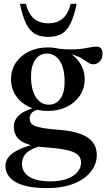

<svg xmlns="http://www.w3.org/2000/svg" viewBox="-20 -710 546 984"><path d="M219.5 254Q166 254 126.2 246Q86.5 238 60.2 223Q34 208 21 187Q8 166 8 140Q8 121 18 103.8Q28 86.5 50.5 71.2Q73 56 109.5 43.2Q146 30.5 199 20H232.5V30.5Q178 38.5 147.5 53Q117 67.5 104.8 87Q92.5 106.5 92.5 129.5Q92.5 157.5 109 177.8Q125.5 198 158 208.8Q190.5 219.5 238.5 219.5Q287.5 219.5 322.8 206.8Q358 194 376.8 172Q395.5 150 395.5 124Q395.5 104.5 385.8 91.2Q376 78 354.8 69Q333.5 60 298.2 54.2Q263 48.5 211.5 45Q163 41.5 131.5 32Q100 22.5 82.5 8.5Q65 -5.5 58 -23.2Q51 -41 51 -61.5Q51 -99 84.8 -125Q118.5 -151 178 -162.5L190 -150.5Q159.5 -147.5 145.8 -134.8Q132 -122 132 -103.5Q132 -91 137 -81.8Q142 -72.5 156.5 -65.8Q171 -59 199 -54Q227 -49 273 -45.5Q323.5 -42 361.2 -33Q399 -24 424.5 -8.2Q450 7.5 463 30.5Q476 53.5 476 85Q476 130 446.5 168.5Q417 207 359.8 230.5Q302.5 254 219.5 254ZM225 -141.5Q170.5 -141.5 127.8 -162.5Q85 -183.5 60.8 -220.2Q36.5 -257 36.5 -304Q36.5 -352 61.2 -388.8Q86 -425.5 128.8 -446.2Q171.5 -467 225 -467Q267 -467 301.8 -454.5Q336.5 -442 361.5 -419.8Q386.5 -397.5 400.2 -368Q414 -338.5 414 -304.5Q414 -256.5 389.2 -219.8Q364.5 -183 322 -162.2Q279.5 -141.5 225 -141.5ZM232.5 -173.5Q272 -175 292.5 -208.5Q313 -242 311 -300Q309.5 -365.5 284.2 -401Q259 -436.5 217.5 -435.5Q179.5 -434 158.5 -400.5Q137.5 -367 139 -309Q141 -244 166.2 -208.2Q191.5 -172.5 232.5 -173.5ZM289 -436 272 -461Q318.5 -456 351.2 -456.8Q384 -457.5 406.2 -461Q428.5 -464.5 444.8 -467.8Q461 -471 474.5 -471Q489 -471 497.2 -462.5Q505.5 -454 505.5 -435Q505.5 -410 491.2 -395.2Q477 -380.5 459 -380.5Q445 -380.5 431.8 -389.2Q418.5 -398 401 -409.2Q383.5 -420.5 356.8 -428.8Q330 -437 289 -436ZM227.5 -590.5Q257 -590.5 279.8 -601Q302.5 -611.5 318.2 -633.8Q334 -656 342 -690.5H373Q359.5 -626 341.2 -589Q323 -552 295.8 -536.5Q268.5 -521 227.5 -521Q186.5 -521 159.2 -536.5Q132 -552 113.8 -589Q95.5 -626 82 -690.5H113Q121 -656 136.8 -633.8Q152.5 -611.5 175.2 -601Q198 -590.5 227.5 -590.5Z"/></svg>

Font: Newsreader 36pt Medium
Style: Regular
Weight: 500
Designer: Hugues Gentile
Foundry: Production Type
Version: Version 1.003